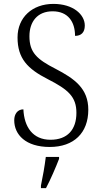

<svg xmlns="http://www.w3.org/2000/svg" viewBox="-20 -744 520 985"><path d="M235 10C359 10 433 -62 433 -181C433 -290 363 -340 265 -391C169 -440 131 -475 131 -558C131 -633 172 -686 250 -686C329 -686 365 -632 365 -560C396 -560 415 -577 415 -613C415 -670 355 -724 254 -724C145 -724 70 -654 70 -552C70 -444 121 -391 225 -338C331 -284 372 -247 372 -165C372 -79 326 -27 239 -27C148 -27 104 -93 100 -183C70 -183 53 -159 53 -127C53 -53 112 10 235 10ZM190 208V221H216C238 180 267 113 283 71V61H215C209 109 200 161 190 208Z"/></svg>

Font: Noto Serif Bengali SemiCondensed Light
Style: Regular
Weight: 300
Width: 4
Designer: Juan Bruce, Universal Thirst, Indian Type Foundry and the Monotype Design Team.
Foundry: Monotype Imaging Inc.
Version: Version 2.003